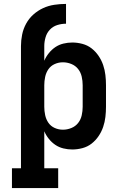

<svg xmlns="http://www.w3.org/2000/svg" viewBox="-20 -755 640 980"><path d="M41 205V104H87V-520Q87 -549 93 -578.5Q99 -608 113.5 -634.5Q128 -661 150.5 -681Q173 -701 200 -713.5Q227 -726 257 -730.5Q287 -735 317 -735V-634Q294 -634 272 -627Q250 -620 234.5 -603.5Q219 -587 212.5 -564.5Q206 -542 206 -520V-445Q215 -466 229.5 -484Q244 -502 262.5 -514.5Q281 -527 303.5 -532.5Q326 -538 349 -538Q375 -538 401 -531Q427 -524 447.5 -508Q468 -492 483 -470Q498 -448 506.5 -423Q515 -398 518 -372Q521 -346 521 -320V-210Q521 -184 518 -158Q515 -132 506.5 -107Q498 -82 483 -60Q468 -38 447.5 -22Q427 -6 401 1Q375 8 349 8Q326 8 303.5 2.5Q281 -3 262.5 -15.5Q244 -28 229.5 -46Q215 -64 206 -85V104H277V205ZM301 -93Q323 -93 344 -101.5Q365 -110 378.5 -127Q392 -144 397 -166Q402 -188 402 -210V-320Q402 -342 397 -364Q392 -386 378.5 -403Q365 -420 344 -428.5Q323 -437 301 -437Q279 -437 259 -428Q239 -419 227 -401.5Q215 -384 210.5 -362.5Q206 -341 206 -320V-210Q206 -189 210.5 -167.5Q215 -146 227 -128.5Q239 -111 259 -102Q279 -93 301 -93Z"/></svg>

Font: Iosevka Curly Slab Extended
Style: Bold
Weight: 700
Width: 7
Monospace: yes
Designer: Belleve Invis
Foundry: Belleve Invis
Version: Version 11.1.0; ttfautohint (v1.8.3)